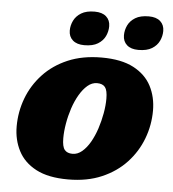

<svg xmlns="http://www.w3.org/2000/svg" viewBox="-52 -756 740 819"><g transform="rotate(5 318.0 -346.5)"><path d="M367.5 -515.5Q452 -515.5 504.2 -488Q556.5 -460.5 580.8 -413.8Q605 -367 605 -309Q605 -246.5 583 -188.5Q561 -130.5 518.5 -84.8Q476 -39 413.5 -12Q351 15 269 15Q184.5 15 132.2 -12.5Q80 -40 55.8 -87Q31.5 -134 31.5 -191.5Q31.5 -254 53.2 -312Q75 -370 117.8 -416Q160.5 -462 223.2 -488.8Q286 -515.5 367.5 -515.5ZM279 -95.5Q300.5 -95.5 319.5 -111.5Q338.5 -127.5 353.8 -154Q369 -180.5 379.8 -213.2Q390.5 -246 396.5 -279.5Q402.5 -313 402.5 -342Q402.5 -378 391.8 -391.5Q381 -405 357.5 -405Q335.5 -405 316.8 -389Q298 -373 282.5 -346.5Q267 -320 256.2 -287.5Q245.5 -255 239.8 -221.5Q234 -188 234 -158.5Q234 -122.5 245 -109Q256 -95.5 279 -95.5ZM288.5 -561.5Q256.5 -561.5 239 -577Q221.5 -592.5 221.5 -618.5Q221.5 -640.5 231.5 -661Q241.5 -681.5 263.2 -694.8Q285 -708 320.5 -708Q353 -708 370.2 -692.5Q387.5 -677 387.5 -651Q387.5 -629 377.8 -608.5Q368 -588 346.5 -574.8Q325 -561.5 288.5 -561.5ZM520 -561.5Q488 -561.5 470.8 -577Q453.5 -592.5 453.5 -618.5Q453.5 -640.5 463.2 -661Q473 -681.5 494.8 -694.8Q516.5 -708 552.5 -708Q584.5 -708 601.8 -692.5Q619 -677 619 -651Q619 -629 609.2 -608.5Q599.5 -588 578 -574.8Q556.5 -561.5 520 -561.5Z"/></g></svg>

Font: Newsreader 9pt ExtraBold
Style: Italic
Weight: 800
Italic angle: -17°
Designer: Hugues Gentile
Foundry: Production Type
Version: Version 1.003